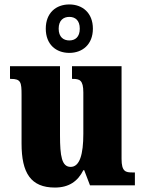

<svg xmlns="http://www.w3.org/2000/svg" viewBox="-20 -834 651 864"><path d="M292 -596C351 -596 398 -634 398 -705C398 -776 351 -814 292 -814C232 -814 186 -776 186 -705C186 -634 232 -596 292 -596ZM292 -652C266 -652 244 -667 244 -705C244 -743 266 -758 292 -758C318 -758 339 -743 339 -705C339 -667 318 -652 292 -652ZM227 10C290 10 330 -18 355 -68H359L385 0H587V-58H576C546 -58 527 -61 527 -119V-536H304V-479H307C338 -479 355 -474 355 -418V-232C355 -140 339 -83 298 -83C258 -83 250 -131 250 -226V-536H25V-479H29C74 -479 77 -464 77 -407V-188C77 -55 119 10 227 10Z"/></svg>

Font: Noto Serif Devanagari Condensed Black
Style: Regular
Weight: 900
Width: 3
Designer: Universal Thirst, Indian Type Foundry and the Monotype Design Team
Foundry: Monotype Imaging Inc.
Version: Version 2.004